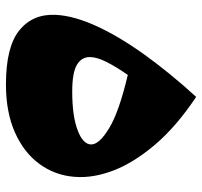

<svg xmlns="http://www.w3.org/2000/svg" viewBox="-37 -613 680 646"><g transform="rotate(90 303.0 -290.0)"><path d="M264 30Q137 30 81.5 -15.5Q26 -61 30 -138Q33 -198 67 -273Q101 -348 162 -433.5Q223 -519 306 -610Q405 -544 466 -472.5Q527 -401 553.5 -332Q580 -263 575 -201Q570 -135 531.5 -82.5Q493 -30 425 0Q357 30 264 30ZM172 -252Q172 -224 198.5 -208.5Q225 -193 288 -193Q371 -193 419 -211.5Q467 -230 466 -258Q465 -285 410 -318Q355 -351 232 -380Q205 -341 188.5 -308.5Q172 -276 172 -252Z"/></g></svg>

Font: Marhey ExtraBold
Style: Regular
Weight: 800
Designer: Nur Syamsi & Bustanul Arifin
Foundry: Namelatype
Version: Version 1.000; ttfautohint (v1.8.4.7-5d5b)